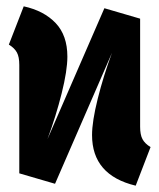

<svg xmlns="http://www.w3.org/2000/svg" viewBox="-20 -569 504 607"><path d="M456 -104 409 18Q271 -15 271 -142Q271 -185 289 -257Q307 -329 334 -402L154 12L41 -21V-364Q41 -389 33.5 -403Q26 -417 8 -428L55 -549Q119 -535 156 -496Q193 -457 193 -390Q193 -346 175 -274Q157 -202 130 -129L310 -543L423 -510V-168Q423 -143 430.5 -129Q438 -115 456 -104Z"/></svg>

Font: Fira Sans Compressed ExtraBold
Style: Regular
Weight: 800
Width: 1
Designer: bBox Type GmbH & Carrois Corporate GbR & Edenspiekermann AG
Foundry: bBox Type GmbH & Carrois Corporate GbR & Edenspiekermann AG
Version: Version 4.301